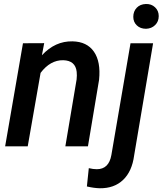

<svg xmlns="http://www.w3.org/2000/svg" viewBox="-20 -750 833 984"><path d="M206.5 -528.8 194.8 -466.8Q262.7 -540 351.6 -538.1Q425.8 -536.6 461.4 -485.1Q497.1 -433.6 487.8 -341.3L430.7 0H314.9L372.6 -342.8Q375 -363.8 373 -381.8Q366.7 -439.9 303.7 -441.4Q237.8 -442.4 188 -376.5L122.1 0H6.3L97.7 -528.3ZM764.6 -528.3 667.5 46.4Q656.7 128.4 610.8 172.1Q564.9 215.8 491.2 214.8Q460 213.9 425.3 205.6L435.1 111.8Q457.5 117.2 476.1 117.2Q538.1 117.2 550.8 44.4L648.9 -528.3ZM663.1 -663.6Q663.1 -691.9 680.7 -710.2Q698.2 -728.5 727.5 -729.5Q755.9 -730.5 774.7 -712.6Q793.5 -694.8 793.5 -667.5Q793.5 -639.6 775.1 -621.6Q756.8 -603.5 728.5 -602.5Q699.2 -602.5 681.2 -619.9Q663.1 -637.2 663.1 -663.6Z"/></svg>

Font: Roboto Medium
Style: Italic
Weight: 500
Italic angle: -12°
Designer: Google
Version: Version 2.134; 2016